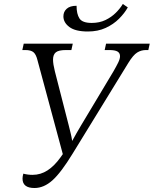

<svg xmlns="http://www.w3.org/2000/svg" viewBox="-20 -933 771 963"><path d="M153 10Q93 10 93 -37Q93 -49 97 -62Q119 -56 143 -56Q184 -56 218.5 -78.5Q253 -101 283 -143L295 -160L168 -631Q161 -660 148 -671Q135 -682 107 -682H92L99 -714H345L338 -682H311Q274 -682 260 -670.5Q246 -659 246 -634Q246 -612 255 -576L325 -303Q330 -282 334.5 -264.5Q339 -247 342 -226Q354 -248 364 -265.5Q374 -283 386 -303L549 -575Q564 -601 573 -619.5Q582 -638 582 -651Q582 -667 569.5 -674.5Q557 -682 528 -682H505L512 -714H731L724 -682H712Q688 -682 668 -669.5Q648 -657 624 -618L344 -162Q286 -67 243 -28.5Q200 10 153 10ZM421 -775Q358 -775 328 -797.5Q298 -820 298 -851Q298 -874 314.5 -889Q331 -904 364 -904Q364 -863 378.5 -840.5Q393 -818 440 -818Q479 -818 509 -832.5Q539 -847 561 -869Q583 -891 596 -913L621 -896Q605 -867 577 -839Q549 -811 510 -793Q471 -775 421 -775Z"/></svg>

Font: Noto Serif Light
Style: Italic
Weight: 300
Italic angle: -12°
Designer: Monotype Design Team
Foundry: Monotype Imaging Inc.
Version: Version 2.013